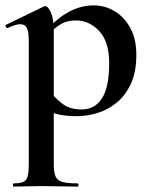

<svg xmlns="http://www.w3.org/2000/svg" viewBox="-25 -419 558 714"><path d="M26 275Q23 275 23 269Q23 263 26 263Q61 263 71.5 250Q82 237 82 194V-269Q82 -300 75 -314.5Q68 -329 50 -329Q42 -329 30 -325.5Q18 -322 4 -315Q0 -313 -3 -319Q-6 -325 -4 -326L138 -395Q140 -396 143 -396Q154 -396 164.5 -372Q175 -348 175 -303V194Q175 222 181.5 237Q188 252 207 257.5Q226 263 264 263Q267 263 267 269Q267 275 264 275Q236 275 201 274Q166 273 127 273Q99 273 72.5 274Q46 275 26 275ZM261 13Q222 13 194.5 7Q167 1 129 -12L164 -75Q186 -48 211.5 -30Q237 -12 280 -12Q327 -12 354 -53Q381 -94 381 -184Q381 -264 344 -303.5Q307 -343 257 -343Q220 -343 193 -324Q166 -305 140 -276L130 -288Q181 -347 227.5 -373Q274 -399 323 -399Q365 -399 401 -377.5Q437 -356 459.5 -315Q482 -274 482 -215Q482 -151 461.5 -107Q441 -63 408 -36.5Q375 -10 336.5 1.5Q298 13 261 13Z"/></svg>

Font: Cormorant Light
Style: Regular
Weight: 300
Designer: Christian Thalmann (Catharsis Fonts)
Foundry: Catharsis Fonts
Version: Version 4.000